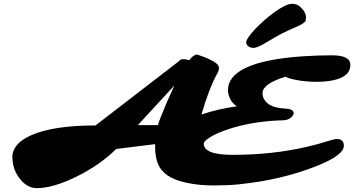

<svg xmlns="http://www.w3.org/2000/svg" viewBox="-20 -955 1866 1008"><path d="M1420.4 -890.6Q1481.9 -935.1 1514.2 -935.1Q1538.1 -935.1 1554.7 -920.4Q1586.4 -893.1 1586.4 -861.8Q1586.4 -856 1584 -843.8Q1574.7 -832 1546.4 -818.8L1497.1 -796.9Q1458 -779.3 1423.3 -758.8L1370.1 -727.5Q1329.6 -703.6 1311.5 -703.6Q1293.5 -703.6 1283 -712.6Q1272.5 -721.7 1272.5 -732.2Q1272.5 -742.7 1285.4 -761.2Q1298.3 -779.8 1319.3 -802Q1340.3 -824.2 1366.9 -847.9Q1393.6 -871.6 1420.4 -890.6ZM1049.8 -201.2Q1049.8 -142.1 1200.2 -142.1Q1409.2 -142.1 1588.4 -183.6Q1655.8 -199.2 1694.3 -212.2Q1732.9 -225.1 1749 -225.1Q1785.2 -225.1 1785.2 -189.5Q1785.2 -140.6 1645 -84.5Q1459 -9.8 1229.5 13.2Q1175.3 18.6 1100.8 18.6Q1026.4 18.6 961.7 5.1Q897 -8.3 859.9 -33.9Q822.8 -59.6 808.6 -96.7Q794.4 -133.8 794.4 -180.7V-198.2L590.3 -172.9Q503.9 -87.9 380.9 -27.3Q258.3 32.7 172.9 32.7Q125 32.7 86.9 -13.2Q44.9 -63.5 44.9 -133.8Q44.9 -162.6 67.6 -191.7Q90.3 -220.7 141.6 -244.1Q258.3 -296.4 481.4 -296.4L911.1 -627.4Q921.9 -635.7 924.8 -638.7Q930.7 -644.5 943.1 -644.5Q955.6 -644.5 973.1 -638.7Q996.6 -668.5 1013.2 -668.5Q1015.6 -668.5 1016.1 -668.2Q1016.6 -668 1023.4 -665.8Q1030.3 -663.6 1048.1 -657Q1065.9 -650.4 1083.5 -641.6Q1126.5 -621.1 1128.9 -603Q1132.3 -585.4 1116.2 -561Q1078.1 -491.2 1037.6 -354Q1121.1 -382.3 1224.1 -397Q1191.9 -415.5 1179.7 -459Q1176.8 -470.7 1176.8 -480.5Q1176.8 -631.3 1565.4 -659.2Q1644 -664.6 1722.2 -664.6Q1819.3 -664.6 1819.3 -614.7Q1819.3 -545.4 1707.5 -529.8Q1675.8 -525.4 1646.2 -525.4Q1616.7 -525.4 1591.1 -527.6Q1565.4 -529.8 1543.5 -533.7Q1496.1 -542 1478.5 -552.2Q1358.4 -515.1 1358.4 -466.3Q1358.4 -433.1 1387.2 -410.6Q1416 -388.2 1478.5 -384.8Q1502 -383.8 1512 -377Q1522 -370.1 1522 -363Q1522 -356 1517.8 -349.4Q1513.7 -342.8 1506.8 -336.9Q1490.7 -324.7 1469.7 -323.7Q1297.9 -319.3 1163.6 -271.5Q1108.9 -252 1079.3 -232.4Q1049.8 -212.9 1049.8 -201.2ZM809.1 -297.9Q814 -315.4 826.7 -347.7Q839.4 -379.9 858.4 -423.8L895.5 -506.3L703.6 -297.9Z"/></svg>

Font: Sarina
Style: Regular
Weight: 400
Designer: James Grieshaber
Foundry: James Grieshaber
Version: Version 1.001